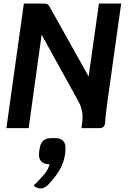

<svg xmlns="http://www.w3.org/2000/svg" viewBox="-20 -720 737 1079"><path d="M661 -700 582 -137Q574 -75 570 -27Q569 -14 561 -7Q553 0 541 0H438L443 -41Q444 -48 444 -62Q444 -109 420 -152L214 -525L141 0H16L114 -700H225Q239 -700 246 -696.5Q253 -693 260 -680L478 -290L536 -700ZM348 111Q348 131 345 152Q338 190 321 223.5Q304 257 273 293Q253 318 238.5 328.5Q224 339 209 339Q187 339 169 323Q211 281 230.5 257.5Q250 234 259 203H255Q229 203 214 189Q199 175 199 151Q199 131 204 109Q209 81 225.5 68.5Q242 56 272 56H292Q319 56 333.5 70Q348 84 348 111Z"/></svg>

Font: Krub SemiBold
Style: Italic
Weight: 600
Italic angle: -8°
Designer: Ekaluck Peanpanawate
Foundry: Cadson Demak Co.,Ltd.
Version: Version 1.000; ttfautohint (v1.6)